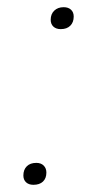

<svg xmlns="http://www.w3.org/2000/svg" viewBox="-20 -510 270 534"><path d="M149 -429Q136 -429 128.5 -436Q121 -443 121 -455Q121 -471 131 -480.5Q141 -490 157 -490Q170 -490 177.5 -483Q185 -476 185 -464Q185 -448 175.5 -438.5Q166 -429 149 -429ZM73 4Q60 4 52.5 -3Q45 -10 45 -22Q45 -38 54.5 -47.5Q64 -57 81 -57Q94 -57 101.5 -49.5Q109 -42 109 -30Q109 -14 99.5 -5Q90 4 73 4Z"/></svg>

Font: Gantari ExtraLight
Style: Italic
Weight: 250
Italic angle: -10°
Designer: Anugrah Pasau
Foundry: Lafontype
Version: Version 1.000